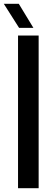

<svg xmlns="http://www.w3.org/2000/svg" viewBox="-48 -986 269 1006"><path d="M46.5 0V-800H154.5V0ZM52 -840 -28 -966H50.5L127 -840Z"/></svg>

Font: Big Shoulders Stencil Display
Style: Bold
Weight: 700
Designer: Patric King
Foundry: XO Type Co
Version: Version 1.000